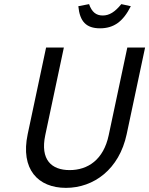

<svg xmlns="http://www.w3.org/2000/svg" viewBox="-20 -900 722 929"><path d="M203 -670 114 -251C78 -81 164 9 299 9C434 9 557 -81 593 -251L682 -670H596L506 -246C481 -127 405 -77 317 -77C229 -77 174 -127 199 -246L289 -670ZM359 -870 411 -880C424 -842 445 -825 477 -825C509 -825 536 -842 567 -880L613 -870C576 -796 531 -763 464 -763C397 -763 366 -796 359 -870Z"/></svg>

Font: LT Wave Mono
Style: Italic
Weight: 400
Designer: Daniel Lyons
Version: Version 2.5 (Glyphs App)